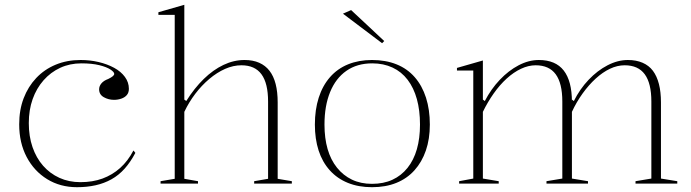

<svg xmlns="http://www.w3.org/2000/svg" viewBox="-20 -765 2878 800"><path d="M301 15Q231 15 176.5 -18.5Q122 -52 91 -111Q60 -170 60 -247Q60 -307 78.5 -355.5Q97 -404 131 -440Q165 -476 212 -495.5Q259 -515 316 -515Q355 -515 391 -506.5Q427 -498 455.5 -482.5Q484 -467 500.5 -444.5Q517 -422 517 -395Q517 -379 508.5 -369Q500 -359 485.5 -354Q471 -349 455 -349Q432 -349 412.5 -360Q393 -371 393 -393Q393 -406 402.5 -417.5Q412 -429 431 -436Q456 -448 456 -457Q456 -465 440 -475.5Q424 -486 393.5 -493.5Q363 -501 319 -501Q271 -501 231 -482.5Q191 -464 161.5 -430.5Q132 -397 116 -352Q100 -307 100 -252Q100 -197 115.5 -152Q131 -107 159.5 -74.5Q188 -42 227.5 -24Q267 -6 315 -6Q366 -6 407 -21Q448 -36 480.5 -65Q513 -94 536 -138L544 -128Q524 -90 499.5 -62.5Q475 -35 444.5 -18Q414 -1 378 7Q342 15 301 15Z M1196 -10V0H1039V-10L1097 -20V-342Q1097 -418 1069.5 -455.5Q1042 -493 986 -493Q952 -493 918 -478Q884 -463 852 -436Q820 -409 793.5 -374Q767 -339 748 -299V-20L805 -10V0H649V-10L708 -20V-703H640V-714L748 -745V-350L756 -344Q790 -398 829 -436Q868 -474 911 -494.5Q954 -515 999 -515Q1034 -515 1060 -503.5Q1086 -492 1103 -470Q1120 -448 1128.5 -415Q1137 -382 1137 -338V-20Z M1530 -515Q1587 -515 1632 -497Q1677 -479 1708 -443.5Q1739 -408 1755 -358Q1771 -308 1771 -246Q1771 -186 1754.5 -138Q1738 -90 1707 -55.5Q1676 -21 1631.5 -3Q1587 15 1530 15Q1474 15 1429.5 -3Q1385 -21 1354 -55.5Q1323 -90 1307.5 -138Q1292 -186 1292 -246Q1292 -308 1308 -358Q1324 -408 1355 -443.5Q1386 -479 1430.5 -497Q1475 -515 1530 -515ZM1531 -501Q1468 -501 1423.5 -470Q1379 -439 1355.5 -381.5Q1332 -324 1332 -246Q1332 -189 1345 -144Q1358 -99 1384 -66.5Q1410 -34 1446.5 -16.5Q1483 1 1530 1Q1578 1 1615 -16Q1652 -33 1678 -65.5Q1704 -98 1717 -143.5Q1730 -189 1730 -246Q1730 -305 1717 -352Q1704 -399 1678.5 -432.5Q1653 -466 1615.5 -483.5Q1578 -501 1531 -501ZM1572 -585 1409 -708 1443 -723 1581 -594Z M1893 0V-10L1952 -21V-471H1884V-482L1992 -513V-350L2000 -344Q2026 -394 2062.5 -432.5Q2099 -471 2141 -493Q2183 -515 2225 -515Q2260 -515 2286 -504Q2312 -493 2329 -471Q2346 -449 2354.5 -416.5Q2363 -384 2363 -340V-21L2430 -10V0H2257V-10L2323 -21V-342Q2323 -418 2295.5 -455.5Q2268 -493 2212 -493Q2182 -493 2151 -478.5Q2120 -464 2091 -437.5Q2062 -411 2037 -375.5Q2012 -340 1992 -299V-21L2058 -10V0ZM2628 0V-10L2694 -21V-342Q2694 -418 2666.5 -455.5Q2639 -493 2583 -493Q2552 -493 2521.5 -478.5Q2491 -464 2462 -437.5Q2433 -411 2407.5 -375.5Q2382 -340 2363 -299V-350L2371 -344Q2396 -394 2432.5 -432.5Q2469 -471 2511.5 -493Q2554 -515 2596 -515Q2631 -515 2657.5 -503.5Q2684 -492 2700.5 -470Q2717 -448 2725.5 -415Q2734 -382 2734 -338V-21L2802 -10V0Z"/></svg>

Font: Kalnia Thin ExtraLight
Style: Regular
Weight: 250
Version: Version 1.105